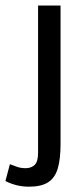

<svg xmlns="http://www.w3.org/2000/svg" viewBox="-40 -520 301 709"><path d="M67.4 169.4Q41.5 169.4 18.8 163.3Q-3.9 157.2 -20 148.4L-3.4 86.4Q8.8 91.3 23.2 96.2Q37.6 101.1 54.2 101.1Q75.2 101.1 87.9 89.1Q100.6 77.1 100.6 44.4V-499.5H183.6V11.7Q183.6 67.4 173.3 102.1Q163.1 136.7 137.7 153.1Q112.3 169.4 67.4 169.4Z"/></svg>

Font: Pontano Sans
Style: Regular
Weight: 400
Designer: Vernon Adams
Foundry: Vernon Adams
Version: Version 2.001